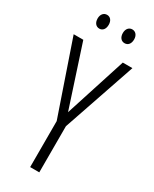

<svg xmlns="http://www.w3.org/2000/svg" viewBox="-226 -1038 806 1002"><g transform="rotate(30 177.0 -537.5)"><path d="M67 -941C67 -915 81 -899 101 -899C120 -899 134 -914 134 -941C134 -967 120 -982 101 -982C81 -982 67 -966 67 -941ZM219 -941C219 -915 233 -899 253 -899C273 -899 287 -914 287 -941C287 -967 272 -982 253 -982C234 -982 219 -967 219 -941ZM178 -440 58 -807H0L150 -370V-93H205V-371L354 -807H296Z"/></g></svg>

Font: Noto Sans Kannada UI ExtraCondensed Light
Style: Regular
Weight: 300
Width: 2
Designer: Jelle Bosma - Monotype Design Team
Foundry: Monotype Imaging Inc.
Version: Version 2.005